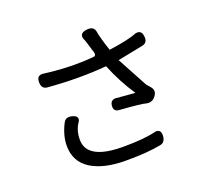

<svg xmlns="http://www.w3.org/2000/svg" viewBox="-140 -940 1280 1186"><g transform="rotate(-20 500.0 -347.0)"><path d="M519.5 -594.7Q529.3 -594.7 533.7 -598.6Q538.1 -602.5 538.1 -610.8Q538.1 -619.1 533.2 -631.8Q533.2 -631.8 526.4 -654.3Q511.7 -704.1 507.8 -712.9Q506.8 -712.9 504.9 -718.3Q502.9 -723.6 502 -727.1Q501 -730.5 501 -736.3Q501 -748 509.8 -756.3Q518.6 -764.6 540 -767.6Q546.9 -768.6 552.7 -768.6Q588.9 -768.6 595.7 -736.3Q601.6 -696.3 632.8 -602.5Q762.7 -620.1 818.4 -643.6Q822.3 -644.5 831.1 -644.5Q842.8 -644.5 851.6 -636.2Q860.4 -627.9 862.3 -608.4Q863.3 -602.5 863.3 -597.7Q863.3 -563.5 830.1 -556.6L663.1 -523.4L770.5 -324.2L793.9 -296.9Q805.7 -283.2 805.7 -268.1Q805.7 -252.9 793.9 -237.3Q776.4 -211.9 748 -211.9Q742.2 -211.9 736.3 -212.9Q705.1 -222.7 561.5 -232.4Q543.9 -233.4 535.6 -242.2Q527.3 -251 527.3 -265.6Q527.3 -288.1 537.1 -298.3Q546.9 -308.6 563.5 -308.6Q573.2 -308.6 691.4 -297.9Q626 -394.5 577.1 -514.6Q400.4 -499 193.4 -515.6Q175.8 -516.6 166 -526.4Q154.3 -538.1 154.3 -562Q154.3 -585.9 163.6 -595.2Q172.9 -604.5 188.5 -604.5Q191.4 -604.5 192.4 -604.5Q301.8 -589.8 403.3 -589.8Q462.9 -589.8 519.5 -594.7ZM274.4 -295.9Q291 -292 298.8 -284.7Q306.6 -277.3 306.6 -269Q306.6 -260.7 302.7 -252Q301.8 -251 301.8 -251Q269.5 -206.1 269.5 -143.6Q269.5 -95.7 299.8 -65.4Q353.5 -11.7 500 -10.7Q506.8 -10.7 512.7 -10.7Q645.5 -10.7 723.6 -30.3Q727.5 -31.2 731.4 -31.2Q744.1 -31.2 752.4 -22.9Q760.7 -14.6 760.7 4.9Q760.7 32.2 747.1 46.9Q737.3 56.6 721.7 58.6Q634.8 75.2 504.9 75.2Q498 75.2 490.2 75.2Q349.6 75.2 264.6 22.5Q180.7 -31.2 180.7 -134.8Q180.7 -201.2 216.8 -272.5Q228.5 -298.8 255.9 -298.8Q264.6 -298.8 274.4 -295.9Z"/></g></svg>

Font: TaiwanPearl
Style: Regular
Weight: 400
Version: Version 2.102